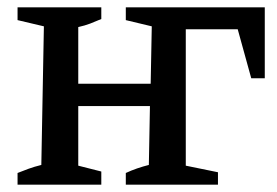

<svg xmlns="http://www.w3.org/2000/svg" viewBox="-20 -505 757 525"><path d="M28 0V-32Q43 -38 58 -43.5Q73 -49 93 -54L100 -433L28 -450V-485H257V-453Q241 -446 226.5 -440.5Q212 -435 194 -431V-276H392L395 -433L324 -450V-485H704V-291H667L630 -425H488V-52L576 -34V0H324V-32Q339 -39 355 -44.5Q371 -50 387 -54L390 -215H194V-52L257 -36V0Z"/></svg>

Font: Piazzolla Medium
Style: Regular
Weight: 500
Designer: Juan Pablo del Peral
Foundry: Huerta Tipografica
Version: Version 1.330